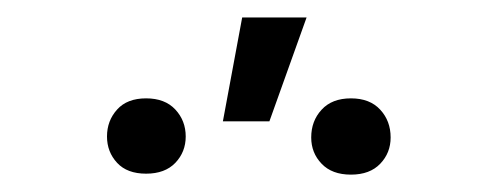

<svg xmlns="http://www.w3.org/2000/svg" viewBox="-20 -824 567 220"><path d="M235.4 -685 257.5 -804H331.3L288.7 -685ZM336.6 -666.5Q336.6 -685.4 348.5 -698.3Q360.4 -711.3 382.1 -711.3Q403.8 -711.3 415.7 -698.3Q427.6 -685.4 427.6 -666.5Q427.6 -648.8 415.7 -636.4Q403.8 -623.9 382.1 -623.9Q360.4 -623.9 348.5 -636.4Q336.6 -648.8 336.6 -666.5ZM102.6 -667.6Q102.6 -685.7 114.2 -698.5Q125.7 -711.3 147.4 -711.3Q169 -711.3 180.9 -698.5Q192.8 -685.7 192.8 -667.6Q192.8 -649.9 180.9 -637.4Q169 -625 147.4 -625Q125.7 -625 114.2 -637.4Q102.6 -649.9 102.6 -667.6Z"/></svg>

Font: Inter Zeller Light
Style: Regular
Weight: 300
Designer: Rasmus Andersson; Joe Bland
Foundry: zeller
Version: Version 3.015;git-dec3a8cb1